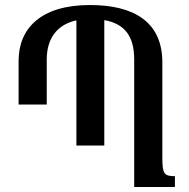

<svg xmlns="http://www.w3.org/2000/svg" viewBox="-20 -744 753 764"><path d="M676 -43C634 -43 626 -52 626 -114V-496C626 -656 514 -724 338 -724C144 -724 54 -632 54 -502V-328H166V-507C166 -590 206 -646 284 -663V-165H395V-664C473 -650 514 -604 514 -507V0H676Z"/></svg>

Font: Noto Serif Armenian Condensed Semi
Style: Regular
Weight: 600
Width: 3
Designer: Monotype Design Team
Foundry: Monotype Imaging Inc.
Version: Version 1.901